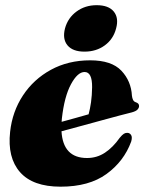

<svg xmlns="http://www.w3.org/2000/svg" viewBox="-20 -707 564 740"><path d="M485.5 -161Q457.5 -85 390.2 -36.2Q323 12.5 213.5 12.5Q106.5 12.5 57.2 -43.5Q8 -99.5 19 -199Q27.5 -277 68.5 -339.2Q109.5 -401.5 176.2 -438Q243 -474.5 327.5 -474.5Q410 -474.5 447.8 -434.5Q485.5 -394.5 488.5 -338Q489.5 -329 492.8 -322Q496 -315 504.5 -312.5Q516 -308.5 516 -298.5Q516 -291.5 510.2 -285Q504.5 -278.5 488.5 -274Q472 -270 441 -261.8Q410 -253.5 371.5 -243Q333 -232.5 292.5 -221.5Q252 -210.5 217 -201Q223 -98 315.5 -98Q353.5 -98 384.5 -118.5Q415.5 -139 441.5 -176Q451 -187.5 457.5 -191.5Q464 -195.5 471.5 -195Q480.5 -194.5 485.5 -186.2Q490.5 -178 485.5 -161ZM218.5 -250.5Q218 -244 217.5 -237.5Q244.5 -245 272 -252.5Q299.5 -260 321.5 -266.5Q327 -286.5 330.8 -312.8Q334.5 -339 335 -371Q335.5 -429.5 306 -429.5Q279 -429.5 253.5 -382.2Q228 -335 218.5 -250.5ZM305.5 -508Q260.5 -508 240.2 -532.2Q220 -556.5 230.5 -597.5Q241.5 -638 274.8 -662.5Q308 -687 352.5 -687Q398.5 -687 418.5 -662.5Q438.5 -638 427.5 -597.5Q417 -556.5 384 -532.2Q351 -508 305.5 -508Z"/></svg>

Font: Fraunces 72pt Black
Style: Italic
Weight: 900
Italic angle: -16°
Version: Version 1.000;[b76b70a41]